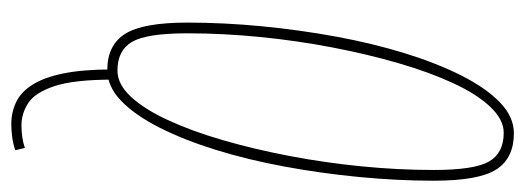

<svg xmlns="http://www.w3.org/2000/svg" viewBox="-315 -435 930 340"><g transform="rotate(90 150.0 -265.0)"><path d="M200 180Q179 180 161 171.5Q143 163 130 142.5Q117 122 110 87.5Q103 53 103 2L121 0Q121 69 132.5 103.5Q144 138 162.5 150Q181 162 202 162Q224 162 242 156L246 173Q234 177 222 178.5Q210 180 200 180ZM104 10Q60 10 40 -21.5Q20 -53 20 -132Q20 -196 26.5 -263.5Q33 -331 45 -396Q57 -461 74.5 -517.5Q92 -574 114 -617.5Q136 -661 161.5 -685.5Q187 -710 216 -710Q260 -710 280 -679Q300 -648 300 -568Q300 -504 293.5 -436.5Q287 -369 275 -304Q263 -239 245.5 -182.5Q228 -126 206 -82.5Q184 -39 158.5 -14.5Q133 10 104 10ZM105 -8Q129 -8 151 -31.5Q173 -55 192.5 -97Q212 -139 228 -194Q244 -249 256 -311.5Q268 -374 274.5 -439.5Q281 -505 281 -568Q281 -640 266 -666Q251 -692 215 -692Q192 -692 169.5 -668.5Q147 -645 127.5 -603Q108 -561 92 -506Q76 -451 64 -388.5Q52 -326 45.5 -260.5Q39 -195 39 -132Q39 -60 54 -34Q69 -8 105 -8Z"/></g></svg>

Font: Georama ExtraCondensed Thin
Style: Italic
Weight: 100
Width: 2
Italic angle: -9°
Designer: Jean-Baptiste Levee
Foundry: Production Type
Version: Version 1.001